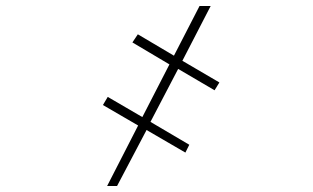

<svg xmlns="http://www.w3.org/2000/svg" viewBox="-20 -616 1040 638"><path d="M586 -414 709 -342 693 -316 572 -387 480 -211 609 -135 596 -109 467 -184 369 2H336L439 -199L322 -267L338 -294L453 -227L543 -402L420 -475L438 -502L558 -431L643 -596H680Z"/></svg>

Font: ChillKai
Style: Regular
Weight: 400
Designer: ChillType
Foundry: 寒蝉字型
Version: Version 2.000